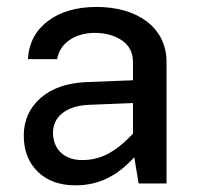

<svg xmlns="http://www.w3.org/2000/svg" viewBox="-20 -539 592 564"><path d="M469.2 -356.9C469.2 -460 381.3 -518.6 264.2 -518.6C205.1 -518.6 157.2 -504.9 120.6 -477.1C84 -449.2 64.5 -411.6 62 -365.2H147.9C155.3 -411.6 199.2 -442.4 259.3 -442.4C289.1 -442.4 315.4 -435.1 337.4 -420.9C359.4 -406.2 370.6 -384.8 370.6 -356.9V-303.2L234.9 -297.9C176.8 -295.4 131.8 -279.8 99.1 -251C66.4 -222.2 49.8 -185.1 49.8 -140.6C49.8 -96.7 63.5 -61.5 90.8 -34.7C118.2 -7.8 155.3 5.4 201.7 5.4C266.6 5.4 321.3 -19 374.5 -77.1L387.2 0H469.2ZM135.7 -148.9C135.7 -195.3 172.9 -227.5 239.3 -231L370.6 -236.3V-146C317.9 -91.3 275.9 -68.8 220.7 -68.8C168 -68.8 135.7 -101.6 135.7 -148.9Z"/></svg>

Font: Estedad Medium
Style: Regular
Weight: 500
Designer: Amin Abedi
Version: Version 7.3